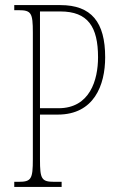

<svg xmlns="http://www.w3.org/2000/svg" viewBox="-20 -734 473 754"><path d="M36 0H222V-20H193C143 -20 137 -31 137 -108V-284H207C349 -284 393 -399 393 -509C393 -647 339 -714 217 -714H36V-694H53C103 -694 109 -683 109 -606V-109C109 -31 103 -20 53 -20H36ZM210 -309H137V-689H217C325 -689 365 -629 365 -509C365 -420 333 -309 210 -309Z"/></svg>

Font: Noto Serif Sinhala ExtraCondensed Thin
Style: Regular
Weight: 100
Width: 2
Designer: Jelle Bosma - Monotype Design Team
Foundry: Monotype Imaging Inc.
Version: Version 2.007